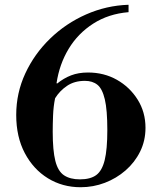

<svg xmlns="http://www.w3.org/2000/svg" viewBox="-20 -773 658 805"><path d="M318 12Q242 12 181 -25.5Q120 -63 84 -131Q48 -199 48 -291Q48 -383 86 -465Q124 -547 190 -611Q256 -675 341 -712.5Q426 -750 519 -753V-722Q435 -715 371 -674Q307 -633 268 -568.5Q229 -504 217 -424L220 -423Q247 -445 278 -457Q309 -469 349 -469Q416 -469 470 -438.5Q524 -408 557 -355.5Q590 -303 590 -237Q590 -183 567.5 -137.5Q545 -92 506.5 -58.5Q468 -25 419.5 -6.5Q371 12 318 12ZM315 -21Q359 -21 383.5 -39Q408 -57 419 -102Q430 -147 430 -228Q430 -312 419.5 -356.5Q409 -401 388.5 -417.5Q368 -434 336 -434Q292 -434 261 -413Q230 -392 211 -361Q204 -327 202.5 -289Q201 -251 201 -221Q201 -142 212 -98.5Q223 -55 248.5 -38Q274 -21 315 -21Z"/></svg>

Font: Libre Bodoni Medium
Style: Regular
Weight: 500
Designer: Pablo Impallari, Rodrigo Fuenzalida
Foundry: Impallari Type
Version: Version 2.005;gftools[0.9.23]